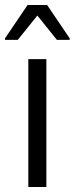

<svg xmlns="http://www.w3.org/2000/svg" viewBox="-37 -746 298 766"><path d="M76 0V-510H148V0ZM-17 -587V-593L73 -726H151L241 -593V-587H190L112 -684L34 -587Z"/></svg>

Font: Saira SemiCondensed
Style: Regular
Weight: 400
Width: 4
Designer: Hector Gatti with collaboration of the Omnibus-Type team
Foundry: Omnibus-Type
Version: Version 1.101